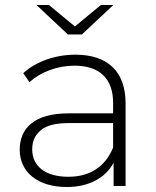

<svg xmlns="http://www.w3.org/2000/svg" viewBox="-20 -745 623 769"><path d="M59 -145C59 -56 131 4 247 4C336 4 402 -32 435 -93V0H483V-331C483 -459 411 -526 282 -526C202 -526 125 -499 73 -452L98 -416C142 -456 209 -482 278 -482C379 -482 433 -430 433 -333V-291H254C118 -291 59 -232 59 -145ZM144 -224C167 -243 204 -252 255 -252H433V-154C402 -78 341 -37 254 -37C162 -37 109 -79 109 -147C109 -180 121 -205 144 -224ZM126 -725 252 -607H308L434 -725H384L280 -639L176 -725Z"/></svg>

Font: Montserrat Light
Style: Regular
Weight: 300
Designer: Julieta Ulanovsky
Foundry: Julieta Ulanovsky
Version: Version 7.200